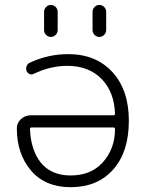

<svg xmlns="http://www.w3.org/2000/svg" viewBox="-20 -777 585 785"><path d="M443.4 -305.7Q450.2 -305.7 450.2 -312.5Q447.3 -399.4 396.5 -453.1Q343.8 -507.8 254.9 -507.8Q186.5 -507.8 119.1 -475.6Q110.4 -470.7 101.6 -474.1Q92.8 -477.5 88.9 -486.3Q85 -497.1 88.9 -506.8Q92.8 -516.6 101.6 -520.5Q176.8 -555.7 258.8 -555.7Q372.1 -555.7 439.5 -482.4Q506.8 -409.2 506.8 -283.2Q506.8 -156.2 442.9 -84Q378.9 -11.7 268.6 -11.7Q164.1 -11.7 105.5 -81.1Q48.8 -149.4 48.8 -252Q48.8 -273.4 64.5 -289.1Q82 -305.7 106.4 -305.7ZM450.2 -249Q450.2 -255.9 443.4 -255.9H109.4Q102.5 -255.9 102.5 -249Q102.5 -249 102.5 -249Q106.4 -162.1 147.5 -111.3Q190.4 -59.6 268.6 -59.6Q351.6 -59.6 399.4 -112.3Q450.2 -168 450.2 -249ZM160.2 -654.3V-728.5Q160.2 -740.2 168.5 -748.5Q176.8 -756.8 188 -756.8Q199.2 -756.8 207.5 -748.5Q215.8 -740.2 215.8 -728.5V-654.3Q215.8 -642.6 207.5 -634.3Q199.2 -626 188 -626Q176.8 -626 168.5 -634.3Q160.2 -642.6 160.2 -654.3ZM358.4 -654.3V-728.5Q358.4 -740.2 366.7 -748.5Q375 -756.8 386.2 -756.8Q397.5 -756.8 405.8 -748.5Q414.1 -740.2 414.1 -728.5V-654.3Q414.1 -642.6 405.8 -634.3Q397.5 -626 386.2 -626Q375 -626 366.7 -634.3Q358.4 -642.6 358.4 -654.3Z"/></svg>

Font: Gen Jyuu Gothic Light
Style: Regular
Weight: 200
Designer: [Source Han Sans]
Ryoko NISHIZUKA  (kana & ideographs); Paul D. Hunt (Latin, Greek & Cyrillic); Wenlong ZHANG  (bopomofo
Version: Version 1.002.20150607